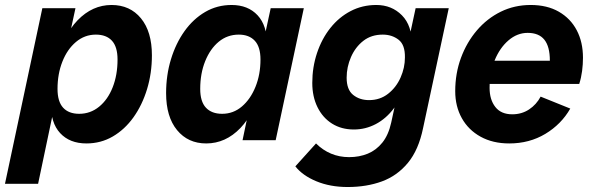

<svg xmlns="http://www.w3.org/2000/svg" viewBox="-72 -563 2404 771"><path d="M275 13Q208 13 169.5 -28.5Q131 -70 133 -147L156 -306Q180 -420 239.5 -481.5Q299 -543 376 -543Q450 -543 494 -489.5Q538 -436 538 -341Q538 -269 518.5 -205Q499 -141 464 -92Q429 -43 381 -15Q333 13 275 13ZM-52 175 98 -530H231L201 -391L156 -265L146 -134L81 175ZM246 -106Q291 -106 326 -134.5Q361 -163 380.5 -212.5Q400 -262 400 -324Q400 -375 377.5 -399.5Q355 -424 313 -424Q268 -424 233 -394.5Q198 -365 178.5 -315.5Q159 -266 159 -206Q159 -155 181.5 -130.5Q204 -106 246 -106Z M756 13Q683 13 639 -40.5Q595 -94 595 -189Q595 -261 614.5 -325Q634 -389 669 -438Q704 -487 752 -515Q800 -543 858 -543Q924 -543 962.5 -501.5Q1001 -460 1000 -383L976 -224Q953 -111 893.5 -49Q834 13 756 13ZM820 -106Q865 -106 899.5 -135.5Q934 -165 954 -214.5Q974 -264 974 -324Q974 -375 951 -399.5Q928 -424 887 -424Q841 -424 806.5 -395.5Q772 -367 752 -317.5Q732 -268 732 -206Q732 -155 755 -130.5Q778 -106 820 -106ZM902 0 931 -139 977 -265 986 -396 1015 -530H1148L1035 0Z M1324 188Q1254 188 1198.5 165Q1143 142 1114 105L1197 13Q1224 40 1257.5 54Q1291 68 1330 68Q1371 68 1405 54Q1439 40 1463.5 9.5Q1488 -21 1499 -71L1519 -163L1556 -265L1570 -405L1597 -530H1730L1627 -49Q1609 39 1566 91Q1523 143 1461.5 165.5Q1400 188 1324 188ZM1349 -43Q1299 -43 1261.5 -66.5Q1224 -90 1203 -132.5Q1182 -175 1182 -230Q1182 -293 1201 -350Q1220 -407 1254.5 -450.5Q1289 -494 1336 -518.5Q1383 -543 1439 -543Q1501 -543 1542 -501.5Q1583 -460 1582 -383L1556 -229Q1541 -170 1510 -128.5Q1479 -87 1437.5 -65Q1396 -43 1349 -43ZM1410 -161Q1454 -161 1486.5 -186.5Q1519 -212 1536.5 -251.5Q1554 -291 1554 -332Q1555 -383 1528.5 -403.5Q1502 -424 1465 -424Q1419 -424 1387 -399Q1355 -374 1337.5 -334Q1320 -294 1320 -251Q1320 -203 1346 -182Q1372 -161 1410 -161Z M1973 13Q1907 13 1858 -14Q1809 -41 1782.5 -88.5Q1756 -136 1756 -197Q1756 -268 1779 -330.5Q1802 -393 1843 -441Q1884 -489 1939 -516Q1994 -543 2059 -543Q2125 -543 2172 -516Q2219 -489 2244 -441.5Q2269 -394 2269 -331Q2269 -305 2265.5 -278Q2262 -251 2254 -226H1840L1860 -319H2177L2131 -265Q2134 -278 2135 -292Q2136 -306 2136 -320Q2136 -376 2114 -403.5Q2092 -431 2047 -431Q2005 -431 1970 -401Q1935 -371 1914.5 -321Q1894 -271 1894 -210Q1894 -163 1917 -133.5Q1940 -104 1985 -104Q2023 -104 2052.5 -123.5Q2082 -143 2099 -175L2218 -127Q2182 -64 2118 -25.5Q2054 13 1973 13Z"/></svg>

Font: Radio Canada Big SemiBold
Style: Italic
Weight: 600
Italic angle: -12°
Designer: Étienne Aubert Bonn
Foundry: Coppers and Brasses
Version: Version 1.001